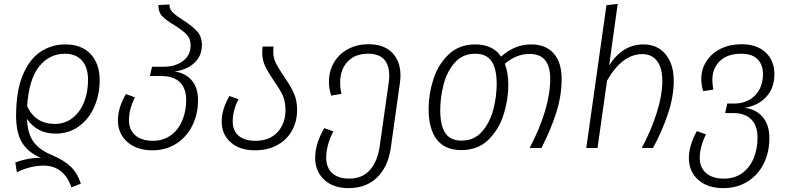

<svg xmlns="http://www.w3.org/2000/svg" viewBox="-20 -763 4078 990"><path d="M119 -150Q122 -74 153 -31.5Q184 11 251 38Q311 64 345 96.5Q379 129 397 184L348 203Q331 150 294.5 120.5Q258 91 206 91Q137 91 67 125L59 75Q124 50 191 51Q126 24 94.5 -26.5Q63 -77 63 -165Q63 -291 96.5 -373.5Q130 -456 187.5 -495Q245 -534 317 -534Q401 -534 447.5 -484Q494 -434 494 -350Q494 -277 467 -214Q440 -151 388 -112.5Q336 -74 266 -74Q171 -74 119 -150ZM120 -215Q163 -124 262 -124Q315 -124 354 -154.5Q393 -185 413.5 -236.5Q434 -288 434 -350Q434 -416 402.5 -451Q371 -486 315 -486Q235 -486 182 -420.5Q129 -355 120 -215Z M1001 -247Q1001 -174 971.5 -115Q942 -56 888.5 -22Q835 12 766 12Q685 12 636.5 -31Q588 -74 588 -142Q588 -207 629 -278L676 -261Q645 -201 645 -143Q645 -93 678 -65Q711 -37 769 -37Q822 -37 861 -65.5Q900 -94 920 -142Q940 -190 940 -247Q940 -307 907.5 -339Q875 -371 810 -371H753L764 -419H826Q884 -419 923.5 -448.5Q963 -478 963 -529Q963 -564 941.5 -586Q920 -608 879 -633Q837 -658 816.5 -679.5Q796 -701 797 -737L854 -740Q853 -716 870.5 -699Q888 -682 923 -660Q970 -630 995.5 -602.5Q1021 -575 1021 -531Q1021 -474 982 -438.5Q943 -403 880 -394Q933 -388 967 -350.5Q1001 -313 1001 -247Z M1444 -369Q1477 -322 1494.5 -284Q1512 -246 1512 -197Q1512 -137 1485.5 -89.5Q1459 -42 1410 -15Q1361 12 1294 12Q1215 12 1169 -29.5Q1123 -71 1123 -136Q1123 -199 1163 -268L1210 -251Q1180 -195 1180 -137Q1180 -89 1210.5 -63Q1241 -37 1298 -37Q1369 -37 1410.5 -81Q1452 -125 1452 -197Q1452 -240 1437 -272.5Q1422 -305 1391 -348Q1361 -393 1346.5 -423.5Q1332 -454 1332 -494Q1332 -505 1334 -523H1390Q1389 -514 1389 -497Q1389 -464 1402.5 -437.5Q1416 -411 1444 -369Z M2045 -373Q2045 -355 2042 -335L1995 0Q1981 97 1924.5 152Q1868 207 1777 207Q1697 207 1651 163Q1605 119 1605 51Q1605 -22 1652 -102L1699 -86Q1662 -14 1662 50Q1662 101 1693 129.5Q1724 158 1781 158Q1848 158 1887.5 113.5Q1927 69 1938 -10L1984 -335Q1987 -355 1987 -372Q1987 -486 1878 -486Q1810 -486 1772 -445Q1734 -404 1734 -338Q1734 -305 1741 -279L1688 -270Q1676 -306 1676 -339Q1676 -397 1702.5 -441.5Q1729 -486 1775.5 -510.5Q1822 -535 1880 -535Q1959 -535 2002 -491.5Q2045 -448 2045 -373Z M2876 -356Q2876 -269 2848 -181.5Q2820 -94 2772 0H2711Q2817 -203 2817 -357Q2817 -485 2711 -485Q2642 -485 2583 -434Q2601 -389 2601 -324Q2601 -250 2577 -173Q2553 -96 2498.5 -42.5Q2444 11 2359 11Q2274 11 2232 -44Q2190 -99 2190 -201Q2190 -276 2214 -352.5Q2238 -429 2292.5 -481.5Q2347 -534 2431 -534Q2521 -534 2564 -471Q2633 -534 2719 -534Q2794 -534 2835 -487.5Q2876 -441 2876 -356ZM2541 -330Q2541 -409 2514.5 -447.5Q2488 -486 2430 -486Q2365 -486 2324.5 -439.5Q2284 -393 2267 -326.5Q2250 -260 2250 -195Q2250 -116 2276 -77Q2302 -38 2360 -38Q2425 -38 2465.5 -84.5Q2506 -131 2523.5 -198Q2541 -265 2541 -330Z M3454 -346Q3454 -265 3424 -175.5Q3394 -86 3347 0H3289Q3336 -87 3365.5 -179Q3395 -271 3395 -346Q3395 -414 3367.5 -449Q3340 -484 3292 -484Q3188 -484 3110 -347L3061 0H3003L3107 -736L3165 -743L3121 -426Q3190 -534 3298 -534Q3370 -534 3412 -483Q3454 -432 3454 -346Z M3947 -50Q3947 23 3917.5 81.5Q3888 140 3834 173.5Q3780 207 3709 207Q3628 207 3580 164Q3532 121 3532 52Q3532 -12 3573 -87L3620 -70Q3588 -4 3588 51Q3588 101 3621 129.5Q3654 158 3712 158Q3768 158 3807 129.5Q3846 101 3866 53Q3886 5 3886 -53Q3886 -115 3853.5 -147.5Q3821 -180 3760 -180H3719L3730 -229H3763Q3832 -229 3873 -271Q3914 -313 3914 -380Q3914 -430 3886 -458Q3858 -486 3802 -486Q3731 -486 3692 -448.5Q3653 -411 3653 -350Q3653 -331 3658 -301L3606 -293Q3596 -323 3596 -354Q3596 -407 3623 -448Q3650 -489 3697 -512Q3744 -535 3803 -535Q3883 -535 3928 -492.5Q3973 -450 3973 -380Q3973 -309 3931 -263.5Q3889 -218 3819 -207Q3876 -201 3911.5 -161Q3947 -121 3947 -50Z"/></svg>

Font: FiraGO Light
Style: Italic
Weight: 300
Italic angle: -8°
Designer: bBox Type GmbH
Foundry: bBox Type GmbH
Version: Version 1.001